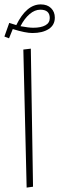

<svg xmlns="http://www.w3.org/2000/svg" viewBox="-30 -850 269 872"><path d="M91 2 76 -625 110 -629 120 -2ZM219 -770Q219 -736 191 -718Q163 -700 117 -700Q86 -700 28 -718L11 -676L-10 -684L12 -746Q18 -744 44 -736Q90 -830 155 -830Q185 -830 202 -813Q219 -796 219 -770ZM196 -768Q196 -806 153 -806Q128 -806 104.5 -786Q81 -766 63 -731Q100 -724 121 -724Q156 -724 176 -735Q196 -746 196 -768Z"/></svg>

Font: FiraGO UltraLight
Style: Italic
Weight: 200
Italic angle: -8°
Designer: bBox Type GmbH
Foundry: bBox Type GmbH
Version: Version 1.001